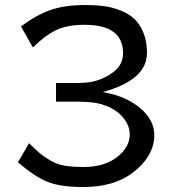

<svg xmlns="http://www.w3.org/2000/svg" viewBox="-20 -731 682 768"><path d="M51.8 -82 96.2 -158.2Q127 -128.4 138.9 -118.2Q150.9 -107.9 178 -91.1Q205.1 -74.2 237.1 -68.6Q269 -63 314 -63Q397 -63 448 -102.5Q499 -142.1 499 -192.9Q499 -226.1 476.1 -256.1Q453.1 -286.1 414.1 -304.2Q393.1 -312 383.1 -314.9Q373 -317.9 350.6 -321Q328.1 -324.2 293.9 -324.2H204.1V-398.9H272.9Q322.8 -398.9 347.2 -403.8Q395 -413.6 433.6 -442.9Q472.2 -472.2 472.2 -518.1Q472.2 -631.8 318.8 -631.8Q248 -631.8 203.1 -609.9Q158.2 -587.9 111.8 -541L64 -625Q126 -671.9 183.1 -691.4Q240.2 -710.9 320.8 -710.9Q361.8 -710.9 395.5 -706.5Q429.2 -702.1 462.6 -689Q496.1 -675.8 518.1 -654.8Q540 -633.8 554 -599.4Q567.9 -564.9 567.9 -519Q567.9 -411.1 391.1 -362.8Q483.9 -346.7 540.5 -298.8Q597.2 -251 597.2 -190.9Q597.2 -110.8 519.5 -46.9Q441.9 17.1 313 17.1Q221.2 17.1 169.4 -3.9Q117.7 -24.9 51.8 -82Z"/></svg>

Font: CMU Bright
Style: SemiBold
Weight: 600
Version: Version 0.7.0